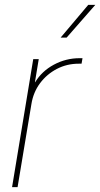

<svg xmlns="http://www.w3.org/2000/svg" viewBox="-20 -764 409 784"><path d="M29.3 0 115.7 -522.5H138.2L122.6 -428.2H123.5Q150.4 -473.1 199.7 -499.8Q249 -526.4 305.2 -526.4Q309.6 -526.4 311 -526.4Q312.5 -526.4 316.9 -526.4L313 -503.9Q310.1 -503.9 307.9 -503.9Q305.7 -503.9 301.3 -503.9Q253.4 -503.9 212.4 -482.7Q171.4 -461.4 143.8 -424.6Q116.2 -387.7 108.4 -339.8L51.8 0ZM227.5 -610.4 340.3 -744.1H369.1L252 -610.4Z"/></svg>

Font: Inter 28pt Thin
Style: Italic
Weight: 250
Italic angle: -9.3988°
Designer: Rasmus Andersson
Foundry: rsms
Version: Version 4.001;git-66647c0bb